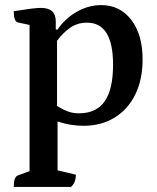

<svg xmlns="http://www.w3.org/2000/svg" viewBox="-20 -482 616 754"><path d="M34 252Q34 213 50 207L96 190V-384L50 -394Q34 -398 34 -438Q79 -445 102.5 -448Q126 -451 141 -451Q199 -451 199 -398V-366H206Q236 -410 282 -436Q328 -462 377 -462Q451 -462 495.5 -404Q540 -346 540 -249Q540 -170 511.5 -111.5Q483 -53 430.5 -20.5Q378 12 308 12Q256 12 206 -5V187L278 204Q278 235 259 252ZM290 -37Q358 -37 391 -84Q424 -131 424 -228Q424 -393 322 -393Q284 -393 255.5 -373Q227 -353 204 -322V-66Q228 -51 247.5 -44Q267 -37 290 -37Z"/></svg>

Font: Petrona SemiBold
Style: Regular
Weight: 600
Designer: Ringo R. Seeber
Foundry: Ringo R. Seeber
Version: Version 2.001; ttfautohint (v1.8.3)